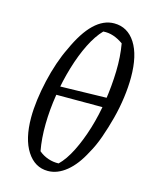

<svg xmlns="http://www.w3.org/2000/svg" viewBox="-112 -810 715 894"><g transform="rotate(15 245.0 -363.0)"><path d="M205 9Q142 9 104 -50Q66 -109 66 -212Q66 -252 72 -298Q78 -344 89 -392Q100 -440 115 -484Q130 -528 147 -562Q186 -649 231 -692Q276 -735 327 -735Q392 -735 429.5 -676.5Q467 -618 467 -512Q467 -466 460 -414Q453 -362 439.5 -310.5Q426 -259 409 -211Q392 -163 371 -127Q337 -61 294 -26Q251 9 205 9ZM116 -344 123 -385 418 -392 411 -344ZM245 -38Q276 -68 302.5 -121Q329 -174 349 -239.5Q369 -305 380 -377.5Q391 -450 393 -521Q395 -592 384 -654Q360 -671 336 -679Q312 -687 287 -685Q256 -653 229.5 -600Q203 -547 183 -480Q163 -413 151.5 -341Q140 -269 139 -199.5Q138 -130 149 -71Q169 -54 194 -45.5Q219 -37 245 -38Z"/></g></svg>

Font: Piazzolla 24pt
Style: Italic
Weight: 400
Italic angle: -11.3°
Designer: Juan Pablo del Peral
Foundry: Huerta Tipografica
Version: Version 2.005